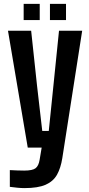

<svg xmlns="http://www.w3.org/2000/svg" viewBox="-20 -758 458 986"><path d="M105.5 208Q89.5 208 68.8 206Q48 204 30.5 201.5V115.5Q44 116.5 66.5 117.2Q89 118 104.5 118Q147 118 162.8 105.8Q178.5 93.5 183.5 62.5L194 0H122.5L21 -600H140L170 -320L197 -85.5H230.5L254.5 -320L283 -600H402L300 54Q292 104.5 273 138.8Q254 173 214.8 190.5Q175.5 208 105.5 208ZM236.5 -655V-738H319V-655ZM101.5 -655V-738H184V-655Z"/></svg>

Font: Big Shoulders Text Thin
Style: Bold
Weight: 700
Version: Version 2.002